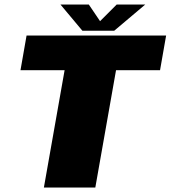

<svg xmlns="http://www.w3.org/2000/svg" viewBox="-20 -833 758 853"><path d="M175 0H403.5L495.5 -521H691L718 -675H98L71 -521H267ZM346 -696.5H487.5L625.5 -813H498.5L424.5 -739L374.5 -813H248.5Z"/></svg>

Font: Anybody UltraCondensed Thin Black
Style: Italic
Weight: 900
Italic angle: -10°
Version: Version 1.111